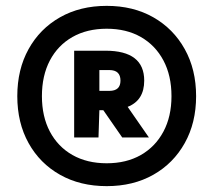

<svg xmlns="http://www.w3.org/2000/svg" viewBox="-20 -769 728 655"><path d="M344 -134Q253.5 -134 184.8 -172.8Q116 -211.5 77.5 -280.8Q39 -350 39 -441Q39 -532 77.5 -601.5Q116 -671 184.8 -710Q253.5 -749 344 -749Q434.5 -749 503 -710Q571.5 -671 610.2 -601.5Q649 -532 649 -441Q649 -350 610.2 -280.8Q571.5 -211.5 503 -172.8Q434.5 -134 344 -134ZM344 -212Q411 -212 460.5 -240.2Q510 -268.5 537.5 -320Q565 -371.5 565 -441Q565 -511 537.5 -562.8Q510 -614.5 460.5 -642.8Q411 -671 344 -671Q277 -671 227.2 -642.8Q177.5 -614.5 150.2 -562.8Q123 -511 123 -441Q123 -371.5 150.2 -320Q177.5 -268.5 227.2 -240.2Q277 -212 344 -212ZM233 -300V-596H340Q472 -596 472 -494Q472 -426.5 415.5 -404.5L488 -300H397L332.5 -393H319L316 -300ZM319 -459H353Q391 -459 391 -494Q391 -530 353 -530H319Z"/></svg>

Font: Encode Sans Semi Condensed Black
Style: Regular
Weight: 900
Width: 4
Designer: Multiple Designers
Foundry: Impallari Type
Version: Version 3.000; ttfautohint (v1.8.3) -l 8 -r 50 -G 200 -x 14 